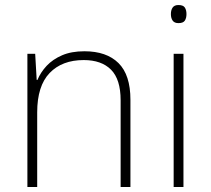

<svg xmlns="http://www.w3.org/2000/svg" viewBox="-20 -744 839 764"><path d="M316 -540Q404 -540 451.5 -493Q499 -446 499 -347V0H460V-345Q460 -428 422 -466.5Q384 -505 313 -505Q227 -505 177.5 -453.5Q128 -402 128 -297V0H89V-530H120L126 -426H129Q142 -457 166 -482.5Q190 -508 227 -524Q264 -540 316 -540Z M710 -530V0H671V-530ZM690 -724Q709 -724 715.5 -714Q722 -704 722 -688Q722 -672 715.5 -662Q709 -652 690 -652Q674 -652 667 -662Q660 -672 660 -688Q660 -704 667 -714Q674 -724 690 -724Z"/></svg>

Font: Noto Sans Hebrew ExtraLight
Style: Regular
Weight: 250
Designer: Monotype Design Team
Foundry: Monotype Imaging Inc.
Version: Version 2.003